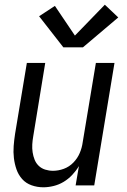

<svg xmlns="http://www.w3.org/2000/svg" viewBox="-20 -787 540 815"><path d="M164 8Q138 8 114 -0.5Q90 -9 74 -27Q58 -45 50 -68Q42 -91 39 -116Q36 -141 38 -167Q40 -193 44 -219L94 -520H172L121 -208Q118 -191 117 -174Q116 -157 118.5 -140.5Q121 -124 127 -109Q133 -94 144.5 -83Q156 -72 172 -67Q188 -62 205 -62Q228 -62 251 -70.5Q274 -79 291.5 -97Q309 -115 318.5 -137.5Q328 -160 331 -183L387 -520H466L380 0H301L315 -82Q303 -62 286.5 -44.5Q270 -27 250 -15Q230 -3 207.5 2.5Q185 8 164 8ZM249 -586 146 -718 213 -762 298 -636 425 -767 482 -713 332 -586Z"/></svg>

Font: Iosevka SS04
Style: Italic
Weight: 400
Italic angle: -9°
Monospace: yes
Designer: Belleve Invis
Foundry: Belleve Invis
Version: Version 19.0.0; ttfautohint (v1.8.4)